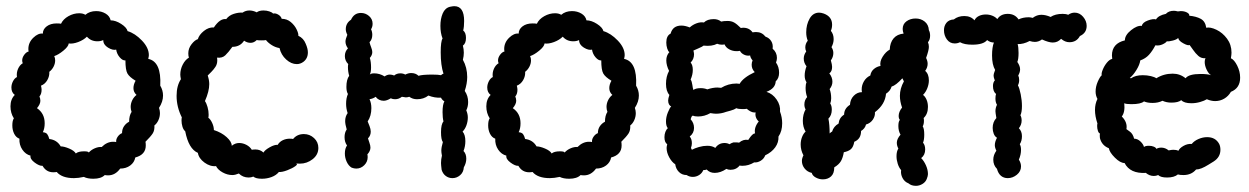

<svg xmlns="http://www.w3.org/2000/svg" viewBox="-20 -580 4052 623"><path d="M283 0Q264 0 252 -6Q234 -2 220 -2Q181 -2 164 -22Q160 -21 153 -21Q130 -21 118 -42Q108 -41 92.5 -52.5Q77 -64 79 -75Q63 -79 52.5 -94.5Q42 -110 43 -130Q32 -134 26 -146Q20 -158 20 -173Q20 -189 25 -196Q14 -213 14 -235Q14 -258 28 -272Q17 -280 17 -296Q17 -306 22 -316Q27 -326 35 -330Q33 -344 38.5 -356.5Q44 -369 54 -375Q52 -378 52 -384Q52 -393 58.5 -402Q65 -411 73 -413Q72 -416 72 -421Q72 -442 88 -457.5Q104 -473 119 -471Q119 -485 131.5 -494.5Q144 -504 164 -504Q173 -504 178 -503Q185 -518 202 -527.5Q219 -537 237 -537Q249 -537 257 -532Q271 -544 292 -544Q309 -544 322.5 -536Q336 -528 339 -514Q355 -514 373 -502.5Q391 -491 394 -479Q418 -472 440.5 -448.5Q463 -425 463 -401Q463 -397 461 -389Q504 -380 500 -302Q509 -287 509 -270Q509 -250 496 -230Q499 -221 499 -213Q499 -201 494 -190Q489 -179 481 -173Q482 -157 475.5 -147Q469 -137 452 -120Q453 -116 453 -108Q453 -78 419 -69Q416 -53 402.5 -43Q389 -33 370 -33Q354 -11 331 -11Q324 -11 320 -12Q308 0 283 0ZM253 -89Q267 -89 268 -85Q276 -94 288 -99Q300 -104 310 -103Q327 -120 347 -120Q354 -120 357 -119Q356 -128 362 -136.5Q368 -145 376 -148Q376 -161 382.5 -170.5Q389 -180 399 -185Q399 -205 407 -217Q404 -225 404 -233Q404 -244 409 -254.5Q414 -265 423 -272Q413 -281 413 -294Q413 -306 420 -318Q400 -330 393.5 -341.5Q387 -353 387 -384Q378 -383 368.5 -394Q359 -405 357 -419Q346 -416 330.5 -425.5Q315 -435 315 -450Q307 -446 296 -446Q275 -446 262 -461Q251 -450 233.5 -443.5Q216 -437 203 -439Q202 -429 185.5 -415.5Q169 -402 156 -398Q159 -392 159 -384Q159 -374 154 -364Q149 -354 140 -347Q141 -333 133.5 -320Q126 -307 113 -302Q115 -294 115 -289Q115 -275 108 -267Q111 -260 111 -253Q111 -242 100 -229Q125 -212 125 -180Q125 -163 119 -151Q129 -150 133 -145Q137 -140 140 -129Q165 -126 177 -105Q188 -105 204.5 -98Q221 -91 226 -82Q234 -89 253 -89Z M830 0Q810 0 802 -7Q795 -4 787 -4Q768 -4 755 -17Q743 -12 734 -12Q718 -12 702.5 -20.5Q687 -29 681 -41Q662 -39 643.5 -52.5Q625 -66 622 -84Q592 -97 581 -154Q575 -159 572 -169Q569 -179 569 -189Q569 -196 570 -199Q553 -233 553 -269Q553 -302 567 -323Q565 -333 565 -338Q565 -355 573 -370.5Q581 -386 593 -393Q591 -398 591 -407Q591 -423 601.5 -436.5Q612 -450 622 -453Q626 -467 641.5 -479.5Q657 -492 674 -491Q694 -521 714 -518Q723 -530 738.5 -535Q754 -540 767 -539Q777 -546 789 -546Q801 -546 813 -540Q821 -546 835 -546Q845 -546 854 -543Q863 -540 866 -536Q874 -538 883 -532.5Q892 -527 894 -519Q911 -519 923.5 -508.5Q936 -498 942.5 -484.5Q949 -471 948 -464Q965 -456 972 -438Q979 -422 979 -410Q979 -390 964 -379Q954 -372 943 -372Q925 -372 908.5 -387Q892 -402 887 -424Q874 -426 862 -433.5Q850 -441 843 -450Q840 -449 828 -449Q817 -449 813 -450Q804 -441 793 -441Q782 -441 772 -448Q759 -428 734 -428Q721 -410 711 -400.5Q701 -391 684 -393Q685 -390 685 -384Q685 -372 679 -363Q673 -354 665.5 -346.5Q658 -339 654 -335Q659 -320 659 -307Q659 -284 645 -252Q650 -245 653.5 -232.5Q657 -220 657 -208Q657 -201 656 -198Q663 -193 668.5 -181Q674 -169 674 -158Q699 -150 715.5 -135Q732 -120 732 -107Q743 -116 756 -116Q768 -116 779.5 -110Q791 -104 797 -94Q802 -95 809 -95Q824 -95 835 -85Q839 -93 855 -102Q871 -111 881 -110Q887 -120 897.5 -125Q908 -130 920 -130Q928 -130 931 -129Q944 -145 966 -145Q985 -145 999 -132Q1013 -119 1013 -100Q1013 -78 994.5 -63.5Q976 -49 953 -49Q944 -49 940 -50Q948 -48 938.5 -41Q929 -34 912 -27.5Q895 -21 885 -22Q876 -11 861 -5.5Q846 0 830 0Z M1098 -135Q1098 -150 1105 -160Q1100 -177 1100 -187Q1100 -202 1108 -213Q1103 -228 1103 -243Q1103 -262 1109 -275Q1104 -283 1104 -298Q1104 -322 1113 -334Q1109 -348 1109 -362Q1109 -369 1110 -372Q1099 -383 1099 -398Q1099 -413 1109 -423Q1101 -434 1101 -445Q1101 -453 1107 -467Q1102 -477 1102 -485Q1102 -505 1119 -516Q1129 -538 1151 -538Q1166 -538 1177.5 -528Q1189 -518 1189 -503Q1189 -493 1184 -485Q1188 -477 1188 -467Q1188 -452 1179 -443Q1181 -435 1184.5 -426Q1188 -417 1188 -411Q1188 -401 1180 -392Q1184 -380 1184 -361Q1184 -346 1180 -338Q1184 -342 1194 -342Q1212 -342 1228 -332Q1236 -338 1245 -338Q1252 -338 1259 -335Q1267 -342 1279 -342Q1288 -342 1295 -338Q1305 -343 1314 -343Q1329 -343 1338 -334Q1350 -338 1382 -338Q1403 -338 1411 -336Q1415 -340 1419 -341Q1410 -368 1410 -410Q1410 -446 1416 -455Q1409 -473 1409 -496Q1409 -519 1416.5 -536.5Q1424 -554 1440 -558Q1450 -560 1454 -560Q1486 -560 1486 -512Q1486 -493 1483 -481Q1492 -474 1492 -457Q1492 -439 1482 -432Q1485 -420 1485 -409Q1485 -398 1482 -386Q1496 -361 1496 -330Q1496 -309 1488 -285Q1499 -269 1499 -249Q1499 -234 1493 -222Q1498 -210 1498 -199Q1498 -186 1493.5 -173.5Q1489 -161 1481 -153Q1490 -143 1490 -122Q1490 -105 1484 -90Q1493 -81 1493 -65Q1493 -51 1485 -37Q1484 -21 1473 -11.5Q1462 -2 1448 -2Q1436 -2 1426.5 -9Q1417 -16 1413 -29Q1411 -45 1411 -51Q1411 -63 1414 -75Q1412 -85 1412 -91Q1412 -102 1417 -119Q1411 -127 1411 -151Q1411 -177 1419 -186Q1416 -198 1416 -216Q1416 -241 1422 -251Q1414 -256 1411 -263Q1390 -262 1370 -270Q1355 -258 1333 -258Q1319 -258 1308 -266Q1302 -264 1297 -264Q1294 -264 1284 -266Q1274 -258 1262 -258Q1254 -258 1248 -261Q1235 -253 1225 -253Q1217 -253 1210 -256.5Q1203 -260 1199 -266Q1191 -260 1179 -258Q1185 -246 1185 -229Q1185 -204 1173 -186Q1175 -181 1179 -171Q1183 -161 1183 -153Q1183 -140 1174 -131Q1175 -127 1178.5 -117.5Q1182 -108 1182 -101Q1182 -90 1172 -79Q1173 -76 1173 -70Q1173 -55 1162 -44Q1151 -33 1136 -33Q1129 -33 1121 -36Q1111 -42 1105 -55Q1099 -68 1099 -82Q1099 -98 1106 -108Q1098 -119 1098 -135Z M1827 0Q1808 0 1796 -6Q1778 -2 1764 -2Q1725 -2 1708 -22Q1704 -21 1697 -21Q1674 -21 1662 -42Q1652 -41 1636.5 -52.5Q1621 -64 1623 -75Q1607 -79 1596.5 -94.5Q1586 -110 1587 -130Q1576 -134 1570 -146Q1564 -158 1564 -173Q1564 -189 1569 -196Q1558 -213 1558 -235Q1558 -258 1572 -272Q1561 -280 1561 -296Q1561 -306 1566 -316Q1571 -326 1579 -330Q1577 -344 1582.5 -356.5Q1588 -369 1598 -375Q1596 -378 1596 -384Q1596 -393 1602.5 -402Q1609 -411 1617 -413Q1616 -416 1616 -421Q1616 -442 1632 -457.5Q1648 -473 1663 -471Q1663 -485 1675.5 -494.5Q1688 -504 1708 -504Q1717 -504 1722 -503Q1729 -518 1746 -527.5Q1763 -537 1781 -537Q1793 -537 1801 -532Q1815 -544 1836 -544Q1853 -544 1866.5 -536Q1880 -528 1883 -514Q1899 -514 1917 -502.5Q1935 -491 1938 -479Q1962 -472 1984.5 -448.5Q2007 -425 2007 -401Q2007 -397 2005 -389Q2048 -380 2044 -302Q2053 -287 2053 -270Q2053 -250 2040 -230Q2043 -221 2043 -213Q2043 -201 2038 -190Q2033 -179 2025 -173Q2026 -157 2019.5 -147Q2013 -137 1996 -120Q1997 -116 1997 -108Q1997 -78 1963 -69Q1960 -53 1946.5 -43Q1933 -33 1914 -33Q1898 -11 1875 -11Q1868 -11 1864 -12Q1852 0 1827 0ZM1797 -89Q1811 -89 1812 -85Q1820 -94 1832 -99Q1844 -104 1854 -103Q1871 -120 1891 -120Q1898 -120 1901 -119Q1900 -128 1906 -136.5Q1912 -145 1920 -148Q1920 -161 1926.5 -170.5Q1933 -180 1943 -185Q1943 -205 1951 -217Q1948 -225 1948 -233Q1948 -244 1953 -254.5Q1958 -265 1967 -272Q1957 -281 1957 -294Q1957 -306 1964 -318Q1944 -330 1937.5 -341.5Q1931 -353 1931 -384Q1922 -383 1912.5 -394Q1903 -405 1901 -419Q1890 -416 1874.5 -425.5Q1859 -435 1859 -450Q1851 -446 1840 -446Q1819 -446 1806 -461Q1795 -450 1777.5 -443.5Q1760 -437 1747 -439Q1746 -429 1729.5 -415.5Q1713 -402 1700 -398Q1703 -392 1703 -384Q1703 -374 1698 -364Q1693 -354 1684 -347Q1685 -333 1677.5 -320Q1670 -307 1657 -302Q1659 -294 1659 -289Q1659 -275 1652 -267Q1655 -260 1655 -253Q1655 -242 1644 -229Q1669 -212 1669 -180Q1669 -163 1663 -151Q1673 -150 1677 -145Q1681 -140 1684 -129Q1709 -126 1721 -105Q1732 -105 1748.5 -98Q1765 -91 1770 -82Q1778 -89 1797 -89Z M2136 -135Q2136 -144 2139 -152Q2142 -160 2147 -164Q2141 -171 2141 -186Q2141 -200 2147 -215Q2153 -230 2158 -235Q2154 -236 2151 -241Q2148 -246 2148 -254Q2148 -260 2152 -272Q2141 -284 2141 -308Q2141 -332 2151 -350Q2142 -368 2142 -384Q2142 -400 2152 -411Q2148 -413 2145 -422.5Q2142 -432 2142 -442Q2142 -464 2156 -471Q2163 -497 2191 -497Q2203 -497 2218 -491Q2228 -500 2240.5 -504.5Q2253 -509 2264 -507Q2275 -518 2296 -518Q2310 -518 2320 -510Q2328 -512 2341 -512Q2353 -512 2362 -507Q2371 -502 2384 -489Q2387 -490 2392 -490Q2411 -490 2422 -475Q2427 -476 2434 -476Q2452 -476 2464 -461Q2476 -457 2482.5 -446.5Q2489 -436 2487 -422Q2501 -410 2501 -392Q2501 -385 2498 -377Q2508 -363 2508 -344Q2508 -326 2497 -316Q2496 -293 2467 -282Q2487 -276 2500 -257Q2513 -238 2511 -218Q2518 -199 2518 -180Q2518 -154 2506 -137Q2507 -118 2495.5 -102Q2484 -86 2463 -76Q2459 -65 2448.5 -58.5Q2438 -52 2427 -53Q2409 -42 2389 -42Q2383 -42 2380 -43Q2369 -29 2350 -29Q2343 -29 2337 -32Q2318 -19 2299 -19Q2283 -19 2273 -30Q2269 -28 2262 -28Q2258 -18 2248.5 -12Q2239 -6 2228 -6Q2217 -6 2208 -12Q2193 -12 2183 -22Q2173 -32 2171 -47Q2160 -54 2151.5 -69.5Q2143 -85 2143 -100Q2143 -104 2145 -112Q2136 -118 2136 -135ZM2230 -416Q2232 -408 2232 -404Q2232 -388 2221 -377Q2228 -369 2228 -353Q2228 -338 2221 -322Q2225 -316 2226.5 -304.5Q2228 -293 2230 -288Q2237 -294 2254 -294Q2265 -294 2275 -290Q2293 -296 2308 -296L2320 -295Q2343 -309 2370 -309L2380 -308Q2391 -328 2429 -346Q2419 -356 2419 -370Q2419 -377 2422 -384Q2415 -392 2414 -400Q2404 -398 2394.5 -402.5Q2385 -407 2381 -415Q2377 -414 2370 -414Q2357 -414 2346 -420Q2335 -426 2331 -436Q2328 -435 2322 -435Q2314 -435 2307 -438Q2290 -429 2263 -432Q2260 -429 2246 -423Q2232 -417 2230 -416ZM2367 -118Q2376 -118 2378 -117Q2392 -129 2408 -126Q2422 -148 2430 -147Q2426 -166 2442 -186Q2436 -191 2433 -199Q2430 -207 2432 -215H2428Q2417 -215 2403 -227Q2399 -226 2389 -226Q2376 -226 2369 -229Q2362 -224 2350.5 -221Q2339 -218 2336 -217Q2320 -211 2303 -211Q2297 -211 2285 -213Q2266 -202 2245 -202Q2234 -202 2228 -205Q2224 -203 2223 -199Q2222 -195 2221 -193Q2232 -181 2232 -165Q2232 -148 2218 -137Q2225 -129 2225 -115Q2225 -108 2222 -100L2225 -94Q2234 -99 2248 -103Q2262 -107 2275 -107Q2291 -107 2301 -100Q2312 -116 2331 -116Q2340 -116 2347 -112Q2353 -116 2360 -118Z M2650 2Q2638 2 2627 -4Q2616 -10 2614 -19Q2600 -22 2591 -33Q2582 -44 2582 -58Q2582 -66 2587 -76Q2578 -93 2578 -111Q2578 -124 2582.5 -135.5Q2587 -147 2594 -153Q2585 -168 2585 -188Q2585 -209 2594 -225Q2590 -232 2590 -241Q2590 -255 2599 -265Q2594 -278 2594 -295Q2594 -306 2597 -313Q2591 -322 2591 -335Q2591 -349 2597 -365Q2588 -376 2588 -390Q2588 -402 2596 -413Q2593 -419 2593 -426Q2593 -438 2601 -448Q2596 -460 2596 -475Q2596 -500 2607 -519.5Q2618 -539 2638 -539Q2644 -539 2653 -536Q2680 -526 2680 -500Q2680 -489 2676 -480Q2685 -469 2685 -453Q2685 -440 2678 -427Q2684 -418 2684 -408Q2684 -395 2676 -384Q2680 -370 2680 -363Q2680 -348 2671 -342Q2681 -329 2681 -315Q2681 -302 2672 -291Q2677 -278 2677 -261Q2677 -252 2674 -244Q2679 -237 2679 -224Q2679 -206 2668 -195Q2672 -176 2672 -147Q2677 -152 2680 -153Q2685 -170 2701 -179Q2703 -198 2719 -208Q2719 -228 2738 -240Q2739 -258 2750.5 -269.5Q2762 -281 2777 -281Q2776 -284 2776 -290Q2776 -304 2783.5 -316.5Q2791 -329 2804 -335Q2806 -348 2815.5 -356Q2825 -364 2837 -366Q2834 -380 2844 -396Q2854 -412 2867 -419Q2868 -442 2879.5 -455.5Q2891 -469 2912 -471Q2909 -479 2909 -486Q2909 -502 2921.5 -511Q2934 -520 2951 -520Q2968 -520 2980.5 -510Q2993 -500 2994 -482Q2998 -475 2998 -464Q2998 -451 2991 -443Q2994 -436 2994 -428Q2994 -417 2985 -392Q2990 -382 2990 -373Q2990 -361 2982 -350Q2994 -340 2994 -319Q2994 -307 2989 -294Q2984 -281 2975 -272Q2982 -267 2986.5 -256.5Q2991 -246 2991 -233Q2991 -210 2977 -197Q2978 -194 2978 -188Q2978 -177 2974 -170Q2979 -163 2979 -143Q2979 -126 2975 -117Q2982 -109 2982 -95Q2982 -77 2969 -67Q2978 -58 2984.5 -43.5Q2991 -29 2991 -15Q2991 -9 2987 1Q2983 11 2973 17Q2963 23 2952 23Q2937 23 2928 15Q2915 10 2908.5 -2.5Q2902 -15 2904 -28Q2897 -36 2893 -48.5Q2889 -61 2889 -73Q2889 -89 2895 -98Q2890 -107 2890 -117Q2890 -129 2902 -143Q2895 -155 2895 -171Q2895 -186 2900 -191Q2896 -195 2896 -204Q2896 -217 2907 -231Q2900 -251 2900 -269Q2900 -293 2913 -316L2908 -326Q2887 -303 2873 -299Q2869 -285 2855 -276Q2852 -241 2819 -216Q2820 -203 2812 -191.5Q2804 -180 2790 -176Q2787 -163 2774 -155Q2774 -129 2752 -120Q2749 -103 2741 -96Q2733 -89 2718 -86Q2715 -68 2708.5 -57Q2702 -46 2687 -37Q2687 -17 2676.5 -7.5Q2666 2 2650 2Z M3078 -439Q3062 -439 3052.5 -452Q3043 -465 3043 -482Q3043 -496 3051 -506Q3059 -516 3075 -517Q3089 -528 3109 -528Q3130 -528 3142 -514Q3146 -523 3156 -528Q3166 -533 3179 -533Q3190 -533 3200 -529Q3210 -525 3216 -518Q3227 -535 3250 -535Q3273 -535 3285 -517Q3299 -524 3318 -524Q3323 -524 3331 -522Q3344 -532 3359 -532Q3373 -532 3389 -525Q3404 -535 3428 -535Q3439 -535 3446 -532Q3456 -539 3467 -539Q3483 -539 3494.5 -525.5Q3506 -512 3506 -496Q3506 -473 3484 -463Q3473 -443 3450 -443Q3436 -443 3423 -454Q3412 -442 3396 -442Q3383 -442 3361 -452Q3350 -444 3338 -444Q3330 -444 3321 -447Q3300 -436 3282 -437Q3285 -427 3285 -408Q3285 -388 3281 -379Q3290 -366 3290 -355Q3290 -346 3284 -335Q3287 -329 3287 -320Q3287 -311 3283 -303Q3288 -294 3292 -274Q3296 -254 3296 -236Q3296 -216 3291 -206Q3295 -199 3295 -189Q3295 -175 3286 -164Q3296 -154 3296 -138Q3296 -123 3289 -112Q3293 -105 3293 -94Q3293 -78 3286 -62Q3293 -51 3293 -40Q3293 -24 3279.5 -13Q3266 -2 3250 -2Q3237 -2 3228 -9.5Q3219 -17 3215 -32Q3203 -44 3203 -62Q3203 -77 3213 -91Q3208 -101 3208 -109Q3208 -120 3215 -133Q3208 -137 3204.5 -146Q3201 -155 3201 -165Q3201 -184 3213 -197Q3210 -215 3210 -219Q3210 -230 3215 -240Q3210 -248 3210 -260Q3210 -270 3212 -275Q3202 -283 3202 -301Q3202 -313 3208 -319Q3204 -329 3204 -334Q3204 -341 3209 -353Q3199 -370 3199 -400Q3199 -427 3205 -442Q3193 -442 3183 -450Q3171 -435 3135 -435Q3109 -435 3095 -443Q3087 -439 3078 -439Z M4004 -328Q4004 -294 3974 -282Q3966 -268 3952.5 -260Q3939 -252 3923 -252Q3910 -252 3896 -258Q3888 -253 3874 -249Q3860 -245 3846 -245Q3822 -245 3813 -255Q3803 -247 3781 -247Q3765 -247 3752 -253Q3738 -246 3720 -246Q3703 -246 3692 -251Q3682 -242 3651 -242Q3634 -242 3628 -245Q3631 -216 3620 -202Q3639 -183 3635 -161Q3636 -160 3646 -153Q3656 -146 3660 -130Q3671 -130 3680.5 -121Q3690 -112 3692 -103Q3696 -107 3708 -107Q3717 -107 3724 -104Q3731 -101 3732 -97Q3739 -101 3748 -101Q3761 -101 3772 -92Q3782 -94 3787 -94Q3797 -94 3804 -91Q3807 -99 3820 -106.5Q3833 -114 3847 -113Q3855 -123 3869 -129Q3883 -135 3897 -135Q3924 -135 3936 -113Q3940 -105 3940 -94Q3940 -70 3918 -56Q3913 -53 3901 -45.5Q3889 -38 3879 -34Q3869 -30 3861 -30Q3846 -12 3820 -12Q3808 -12 3802 -14Q3790 -4 3767 -4Q3746 -4 3738 -12Q3731 -9 3724 -9Q3710 -9 3698 -19Q3647 -16 3629 -51Q3615 -51 3597.5 -68.5Q3580 -86 3578 -99Q3555 -108 3549 -132Q3548 -140 3549 -147Q3545 -148 3542.5 -155.5Q3540 -163 3540 -171Q3540 -177 3541 -179Q3533 -203 3533 -223Q3533 -243 3541 -259Q3535 -270 3535 -283Q3535 -299 3542 -315Q3549 -331 3555 -336Q3553 -341 3558 -353.5Q3563 -366 3571.5 -376.5Q3580 -387 3589 -389L3588 -400Q3588 -439 3630 -449Q3630 -466 3650 -482Q3670 -498 3685 -496Q3687 -507 3704.5 -513.5Q3722 -520 3731 -517Q3739 -530 3763 -535Q3772 -545 3789 -545Q3794 -545 3802 -543L3811 -544Q3823 -544 3831.5 -539.5Q3840 -535 3839 -529Q3861 -527 3876 -519Q3891 -511 3894 -490Q3907 -493 3927 -483.5Q3947 -474 3961.5 -454.5Q3976 -435 3976 -409Q3976 -403 3974 -391Q3985 -386 3994.5 -367Q4004 -348 4004 -328ZM3876 -340Q3898 -340 3910 -336Q3902 -340 3895.5 -353.5Q3889 -367 3889 -379Q3889 -387 3892 -391Q3878 -390 3868.5 -398.5Q3859 -407 3851.5 -418Q3844 -429 3840 -434Q3835 -431 3819.5 -439.5Q3804 -448 3803 -457Q3799 -452 3786 -448.5Q3773 -445 3766 -446Q3763 -441 3752 -436Q3741 -431 3729 -433Q3719 -414 3708 -402Q3697 -390 3680 -384Q3678 -370 3667.5 -353Q3657 -336 3646 -327L3650 -326Q3664 -336 3688 -336Q3702 -336 3714.5 -333Q3727 -330 3732 -326Q3756 -341 3785 -341Q3809 -341 3827 -326Q3837 -340 3876 -340Z"/></svg>

Font: Pangolin
Style: Regular
Weight: 400
Designer: Kevin Burke
Foundry: Google, Inc.
Version: Version 1.101